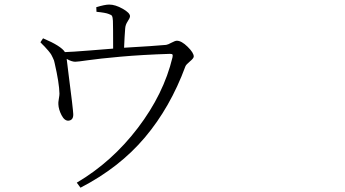

<svg xmlns="http://www.w3.org/2000/svg" viewBox="-20 -788 1540 856"><path d="M171.9 -617.2Q252.9 -583 269.5 -555.7Q300.8 -556.6 380.4 -563Q460 -569.3 484.4 -571.3Q484.4 -670.9 483.4 -695.3Q482.4 -711.9 479.5 -716.8Q476.6 -721.7 464.8 -725.6Q451.2 -731.4 410.2 -735.4L409.2 -755.9Q447.3 -767.6 466.8 -767.6Q494.1 -767.6 526.9 -749Q559.6 -730.5 559.6 -715.8Q559.6 -708 549.3 -692.9Q539.1 -677.7 538.1 -661.1Q535.2 -625 533.2 -575.2Q668.9 -583 720.7 -587.9Q728.5 -588.9 744.6 -597.7Q760.7 -606.4 768.6 -606.4Q789.1 -606.4 816.4 -579.6Q843.8 -552.7 843.8 -536.1Q843.8 -528.3 826.7 -514.2Q809.6 -500 806.6 -492.2Q739.3 -309.6 626 -175.3Q512.7 -41 338.9 48.8L322.3 26.4Q479.5 -66.4 594.7 -217.8Q710 -369.1 749 -532.2Q751 -542 749 -544.9Q747.1 -547.9 737.3 -547.9Q613.3 -543.9 516.6 -535.2Q419.9 -526.4 372.6 -519.5Q325.2 -512.7 315.4 -512.7Q299.8 -512.7 277.3 -525.4Q278.3 -512.7 286.6 -449.7Q294.9 -386.7 300.8 -336.4Q306.6 -286.1 306.6 -279.3Q307.6 -252 285.2 -250Q267.6 -249 254.4 -274.4Q241.2 -299.8 240.2 -323.2Q239.3 -330.1 242.2 -346.7Q245.1 -363.3 245.1 -370.1Q244.1 -418 223.6 -506.8Q222.7 -512.7 220.7 -518.6Q218.8 -524.4 215.3 -530.8Q211.9 -537.1 210 -541.5Q208 -545.9 203.1 -552.2Q198.2 -558.6 195.8 -561.5Q193.4 -564.5 187 -571.3Q180.7 -578.1 178.7 -580.6Q176.8 -583 168.9 -590.3Q161.1 -597.7 160.2 -599.6Z"/></svg>

Font: Bpmf Zihi Serif Light
Style: Light
Weight: 300
Foundry: But Ko
Version: Version 1.320